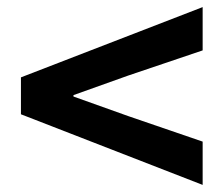

<svg xmlns="http://www.w3.org/2000/svg" viewBox="-20 -647 630 541"><path d="M551 -126V-248L341 -320L187 -375V-379L341 -434L551 -505V-627L39 -429V-325Z"/></svg>

Font: Noto Sans CJK SC
Style: Bold
Weight: 700
Designer: Ryoko NISHIZUKA 西塚涼子 (kana, bopomofo & ideographs); Paul D. Hunt (Latin, Greek & Cyrillic); Sandoll Communications 산돌커뮤니
Foundry: Adobe
Version: Version 2.004;hotconv 1.0.118;makeotfexe 2.5.65603